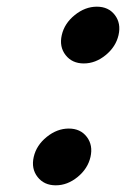

<svg xmlns="http://www.w3.org/2000/svg" viewBox="-20 -540 377 575"><path d="M92.5 -10Q73 -35 81 -70Q89 -105 120 -130Q151 -155 186 -155Q221 -155 240 -130Q259 -105 251 -70Q243 -35 212.5 -10Q182 15 147 15Q112 15 92.5 -10ZM176.5 -375Q157 -400 165 -435Q173 -470 204 -495Q235 -520 270 -520Q305 -520 324 -495Q343 -470 335 -435Q327 -400 296.5 -375Q266 -350 231 -350Q196 -350 176.5 -375Z"/></svg>

Font: Miedinger
Style: Bold-Italic
Weight: 700
Italic angle: -13°
Version: Version 001.000